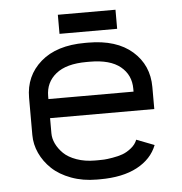

<svg xmlns="http://www.w3.org/2000/svg" viewBox="-48 -675 697 734"><g transform="rotate(-5 300.0 -307.5)"><path d="M136.7 -237.3V-179.2Q136.7 -159.2 146.2 -139.2Q155.8 -119.1 173.8 -101.3Q191.9 -83.5 223.4 -72.3Q254.9 -61 294.4 -61H306.6Q317.9 -61 328.6 -61.5Q339.4 -62 361.3 -65.7Q383.3 -69.3 400.1 -75.4Q417 -81.5 433.8 -95Q450.7 -108.4 457.5 -126.5L525.9 -100.1Q505.4 -47.4 449.5 -17.6Q393.6 12.2 306.6 12.2H294.4Q241.2 12.2 196.5 -4.4Q151.9 -21 123.3 -48.1Q94.7 -75.2 79.1 -109.1Q63.5 -143.1 63.5 -179.2V-321.8Q63.5 -405.8 124.5 -459Q185.5 -512.2 294.4 -512.2H306.6Q415.5 -512.2 476.1 -459Q536.6 -405.8 536.6 -321.8V-237.3ZM463.4 -310.5V-321.8Q463.4 -374.5 424.1 -406.7Q384.8 -439 306.6 -439H294.4Q216.3 -439 176.5 -406.7Q136.7 -374.5 136.7 -321.8V-310.5ZM200.7 -555.2V-628.4H421.9V-555.2Z"/></g></svg>

Font: Anka/Coder
Style: Regular
Weight: 400
Monospace: yes
Version: Version 001.100